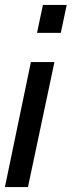

<svg xmlns="http://www.w3.org/2000/svg" viewBox="-25 -763 292 783"><path d="M126 -629 150 -743H247L223 -629ZM-5 0 101 -510H197L89 0Z"/></svg>

Font: Saira ExtraCondensed SemiBold
Style: Italic
Weight: 600
Width: 2
Italic angle: -12°
Designer: Hector Gatti with collaboration of the Omnibus-Type team
Foundry: Omnibus-Type
Version: Version 1.101